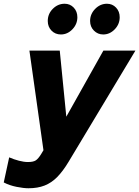

<svg xmlns="http://www.w3.org/2000/svg" viewBox="-88 -786 743 1025"><path d="M64 219Q38 219 0.5 211.5Q-37 204 -68 188L-39 54Q-14 65 13 72Q40 79 61 79Q89 79 102.5 70.5Q116 62 132 36L144 16L69 -516H231L266 -163L464 -516H635L278 78Q248 128 217.5 159Q187 190 150 204.5Q113 219 64 219ZM237 -602Q207 -602 187 -622.5Q167 -643 167 -674Q167 -712 194 -739Q221 -766 257 -766Q286 -766 305.5 -745.5Q325 -725 325 -694Q325 -657 298.5 -629.5Q272 -602 237 -602ZM463 -602Q434 -602 413.5 -622.5Q393 -643 393 -674Q393 -711 420 -738.5Q447 -766 483 -766Q512 -766 531.5 -745.5Q551 -725 551 -694Q551 -657 524.5 -629.5Q498 -602 463 -602Z"/></svg>

Font: Red Hat Mono
Style: Italic
Weight: 400
Italic angle: -12°
Monospace: yes
Designer: Pentagram, MCKL
Foundry: MCKL
Version: Version 1.030